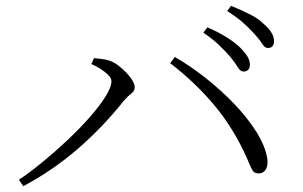

<svg xmlns="http://www.w3.org/2000/svg" viewBox="-20 -731 1040 660"><path d="M772 -535Q756 -554 733.5 -575.5Q711 -597 679 -619L693 -637Q730 -621 758 -603.5Q786 -586 803 -570Q822 -551 830.5 -537Q839 -523 839 -508Q839 -497 833 -491Q827 -485 817 -485Q806 -485 797 -500.5Q788 -516 772 -535ZM854 -615Q836 -635 815 -653.5Q794 -672 761 -693L774 -711Q811 -696 839.5 -681.5Q868 -667 884 -651Q904 -634 913 -619Q922 -604 922 -590Q922 -578 916.5 -572Q911 -566 901 -566Q890 -566 880.5 -581.5Q871 -597 854 -615ZM294 -511 303 -531Q313 -530 328 -528.5Q343 -527 358 -522Q372 -517 386.5 -506Q401 -495 414 -481.5Q427 -468 435 -454.5Q443 -441 443 -431Q443 -418 431.5 -409.5Q420 -401 406 -385Q371 -341 331 -299Q291 -257 247 -219Q203 -181 156 -149Q109 -117 60 -91L45 -113Q81 -137 124.5 -172.5Q168 -208 210 -247.5Q252 -287 286.5 -326Q321 -365 342 -398Q363 -431 363 -452Q363 -463 351 -474.5Q339 -486 322.5 -496Q306 -506 294 -511ZM870 -135Q854 -134 847 -147Q840 -160 828 -189Q784 -288 719 -366.5Q654 -445 565 -514L581 -535Q632 -506 685.5 -464Q739 -422 785 -374Q831 -326 861.5 -277.5Q892 -229 899 -185Q901 -169 897.5 -157.5Q894 -146 886.5 -140.5Q879 -135 870 -135Z"/></svg>

Font: Early Summer Mincho Light
Style: Regular
Weight: 300
Designer: GuiWonder
Version: Version 1.002